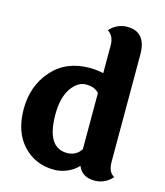

<svg xmlns="http://www.w3.org/2000/svg" viewBox="-117 -873 835 972"><g transform="rotate(15 300.5 -386.5)"><path d="M372 -422Q349 -448 304 -448Q259 -448 225.5 -398.5Q192 -349 192 -262Q192 -88 299 -88Q346 -88 372 -127ZM529 -665V-103Q529 -49 562 -32Q524 11 470 11Q403 11 382 -43Q360 -18 325.5 -3.5Q291 11 258 11Q159 11 94.5 -58Q30 -127 30 -247.5Q30 -368 103 -451Q176 -534 300 -534Q335 -534 372 -526V-671Q372 -721 338 -742Q376 -784 430 -784Q529 -784 529 -665Z"/></g></svg>

Font: Laila
Style: Bold
Weight: 700
Designer: Hitesh Malaviya
Foundry: Indian Type Foundry
Version: Version 1.302;PS 1.0;hotconv 1.0.78;makeotf.lib2.5.61930; tt